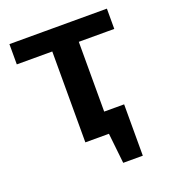

<svg xmlns="http://www.w3.org/2000/svg" viewBox="-148 -773 970 1068"><g transform="rotate(-20 336.5 -239.5)"><path d="M369 0V-125H514L443 0ZM398 179 365 -125H514V179ZM239 0V-658H396V0ZM29 -538V-658H606V-538Z"/></g></svg>

Font: Ysabeau SC ExtraBold
Style: Regular
Weight: 800
Designer: Christian Thalmann (Catharsis Fonts)
Version: Version 2.001;gftools[0.9.30]; featfreeze: smcp